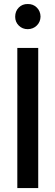

<svg xmlns="http://www.w3.org/2000/svg" viewBox="-20 -949 280 969"><path d="M67.4 -707H172.9V0H67.4ZM56.6 -864.3Q56.6 -892.6 74.7 -910.9Q92.8 -929.2 120.1 -928.7Q147.5 -929.2 165.8 -910.9Q184.1 -892.6 184.6 -865.2Q184.1 -838.4 165.8 -820.3Q147.5 -802.2 120.1 -801.8Q93.3 -801.8 75 -819.8Q56.6 -837.9 56.6 -864.3Z"/></svg>

Font: Wanted Sans Medium
Style: Regular
Weight: 500
Designer: Original Design by Kil Hyung-jin and Kang Hanbin, Wanted Lab, Inc; Hangeul from Source Han Sans by Jang Soo-young and Ka
Foundry: Wanted Lab, Inc.
Version: Version 1.001